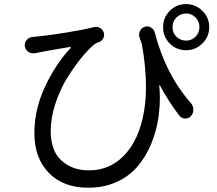

<svg xmlns="http://www.w3.org/2000/svg" viewBox="-20 -838 1040 919"><path d="M647.5 -660.2Q645.5 -666 645.5 -672.9Q645.5 -681.6 650.4 -690.4Q657.2 -705.1 673.8 -710Q688.5 -714.8 702.6 -706.5Q716.8 -698.2 720.7 -682.6Q772.5 -482.4 893.6 -344.7Q905.3 -331.1 905.3 -312.5Q905.3 -294.9 893.6 -282.2Q882.8 -270.5 867.2 -270.5Q866.2 -270.5 865.2 -270.5Q847.7 -271.5 837.9 -285.2Q787.1 -351.6 745.1 -429.7Q745.1 -430.7 743.7 -430.2Q742.2 -429.7 742.2 -428.7Q745.1 -400.4 745.1 -372.1Q745.1 -327.1 739.3 -282.2Q729.5 -211.9 703.6 -149.4Q677.7 -86.9 637.2 -40Q596.7 6.8 536.6 33.7Q476.6 60.5 402.3 60.5Q283.2 60.5 213.9 -10.3Q144.5 -81.1 144.5 -201.2Q144.5 -315.4 196.3 -424.8Q248 -534.2 318.4 -608.4Q319.3 -610.4 318.4 -611.8Q317.4 -613.3 315.4 -613.3Q202.1 -594.7 160.2 -585.9Q154.3 -585 146.5 -583Q142.6 -583 138.7 -583Q126 -583 115.2 -589.8Q101.6 -599.6 98.6 -617.2Q98.6 -620.1 98.6 -623Q98.6 -635.7 107.4 -646.5Q118.2 -659.2 135.7 -661.1Q140.6 -661.1 146.5 -662.1Q203.1 -667 288.6 -680.7Q374 -694.3 428.7 -708Q444.3 -711.9 458 -704.6Q471.7 -697.3 476.6 -682.6Q481.4 -668 474.1 -654.3Q466.8 -640.6 452.1 -635.7Q446.3 -633.8 441.4 -631.8Q436.5 -628.9 430.7 -625Q404.3 -603.5 370.6 -562.5Q336.9 -521.5 302.7 -466.8Q268.6 -412.1 245.6 -343.3Q222.7 -274.4 222.7 -211.9Q222.7 -116.2 274.4 -69.3Q326.2 -22.5 405.3 -22.5Q507.8 -22.5 577.6 -97.7Q647.5 -172.9 669.9 -307.6Q678.7 -361.3 678.7 -423.8Q678.7 -515.6 659.2 -626Q653.3 -642.6 647.5 -660.2ZM871.1 -643.6Q897.5 -643.6 916 -662.6Q934.6 -681.6 934.6 -708.5Q934.6 -735.4 916 -754.4Q897.5 -773.4 871.1 -773.4Q843.8 -773.4 824.7 -754.4Q805.7 -735.4 805.7 -708Q805.7 -680.7 824.7 -662.1Q843.8 -643.6 871.1 -643.6ZM871.1 -818.4Q916 -818.4 948.7 -786.1Q981.4 -753.9 981.4 -708Q981.4 -662.1 948.7 -629.9Q916 -597.7 871.1 -597.7Q824.2 -597.7 792.5 -629.9Q760.7 -662.1 760.7 -708Q760.7 -753.9 792.5 -786.1Q824.2 -818.4 871.1 -818.4Z"/></svg>

Font: Gen Jyuu Gothic Regular
Style: Regular
Weight: 400
Designer: [Source Han Sans]
Ryoko NISHIZUKA  (kana & ideographs); Paul D. Hunt (Latin, Greek & Cyrillic); Wenlong ZHANG  (bopomofo
Version: Version 1.002.20150607